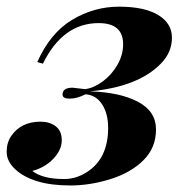

<svg xmlns="http://www.w3.org/2000/svg" viewBox="-50 -548 559 582"><path d="M249 -478Q140.6 -478 80.1 -355L63 -359.9Q102.1 -447.8 168.5 -487.8Q234.9 -527.8 311 -527.8Q387.2 -527.8 429.2 -502.7Q471.2 -477.5 471.2 -433.6Q471.2 -389.6 438 -355.5Q369.6 -284.7 222.2 -271Q312.5 -268.6 367.7 -239.7Q422.9 -210.9 422.9 -155.5Q422.9 -100.1 384.8 -62.3Q346.7 -24.4 284.9 -5.1Q223.1 14.2 163.6 14.2Q104 14.2 62.3 1.2Q20.5 -11.7 -4.6 -35.6Q-29.8 -59.6 -29.8 -87.6Q-29.8 -115.7 -16.1 -135.7Q13.7 -179.2 73.2 -179.2Q100.1 -179.2 118.7 -165.3Q137.2 -151.4 137.2 -122.6Q137.2 -93.8 111.8 -66.9Q86.4 -40 47.9 -29.8Q81.1 -4.4 147.5 -5.4Q180.7 -5.9 211.9 -25.4Q277.8 -66.4 277.8 -160.2Q277.8 -203.6 259.5 -231.7Q241.2 -259.8 209 -262.2Q183.6 -249 161.6 -249Q139.6 -249 139.6 -261.2Q139.6 -282.2 169.9 -282.2L208 -277.8Q234.4 -281.2 261.2 -301Q288.1 -320.8 305.7 -351.1Q323.2 -381.3 323.2 -414.1Q323.2 -478 249 -478Z"/></svg>

Font: PlayfairDisplay-BoldItalic
Style: Bold Italic
Weight: 700
Italic angle: -14.9847°
Designer: Claus Eggers Sørensen
Foundry: Claus Eggers Sørensen
Version: Version 1.002;PS 001.002;hotconv 1.0.70;makeotf.lib2.5.58329